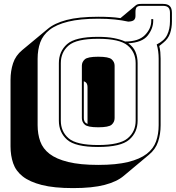

<svg xmlns="http://www.w3.org/2000/svg" viewBox="-20 -831 902 985"><path d="M355 134Q257 134 194.5 118Q132 102 96.5 74Q61 46 47.5 6.5Q34 -33 34 -80V-421Q34 -467 47 -506.5Q60 -546 94 -574L224 -682Q259 -712 321.5 -728.5Q384 -745 484 -745Q516 -745 544.5 -743.5Q573 -742 598 -738L677 -804Q682 -808 688 -809.5Q694 -811 705 -811H816Q840 -811 851 -800Q862 -789 862 -765V-721Q862 -688 852.5 -660Q843 -632 818 -612L797 -595Q801 -580 802.5 -563.5Q804 -547 804 -530V-189Q804 -143 791 -104Q778 -65 744 -37L615 71Q580 101 517 117.5Q454 134 355 134ZM484 15Q577 15 637.5 0Q698 -15 732.5 -41.5Q767 -68 780.5 -105.5Q794 -143 794 -189V-530Q794 -549 791.5 -568Q789 -587 784 -603Q823 -622 837.5 -652Q852 -682 852 -721V-765Q852 -784 843.5 -792.5Q835 -801 816 -801H705Q688 -801 681.5 -794.5Q675 -788 675 -770V-749Q675 -736 667.5 -728.5Q660 -721 638 -720Q607 -727 569 -731Q531 -735 484 -735Q391 -735 330 -720Q269 -705 234.5 -678Q200 -651 186.5 -613.5Q173 -576 173 -530V-189Q173 -143 186.5 -105.5Q200 -68 234.5 -41.5Q269 -15 330 0Q391 15 484 15ZM686 -212Q686 -152 643 -114.5Q600 -77 483 -77Q366 -77 324 -114.5Q282 -152 282 -212V-507Q282 -567 324 -604.5Q366 -642 483 -642Q530 -642 564 -635.5Q598 -629 622 -618Q691 -618 723.5 -651Q756 -684 756 -724V-733H766V-724Q766 -685 738 -649Q710 -613 638 -609Q664 -591 675 -565Q686 -539 686 -507ZM483 -632Q372 -632 332 -597.5Q292 -563 292 -507V-212Q292 -156 332 -121.5Q372 -87 483 -87Q594 -87 635 -121.5Q676 -156 676 -212V-507Q676 -563 635 -597.5Q594 -632 483 -632ZM400 -494Q400 -513 415 -526.5Q430 -540 484 -540Q538 -540 553 -526.5Q568 -513 568 -494V-225Q568 -205 553 -191.5Q538 -178 484 -178Q430 -178 415 -191.5Q400 -205 400 -225ZM410 -225Q410 -215 414 -207.5Q418 -200 429 -195V-385Q429 -395 425 -402.5Q421 -410 410 -414Z"/></svg>

Font: Bungee Shade
Style: Regular
Weight: 400
Designer: David Jonathan Ross
Foundry: David Jonathan Ross
Version: Version 1.001;PS 1.0;hotconv 1.0.72;makeotf.lib2.5.5900